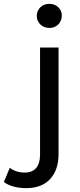

<svg xmlns="http://www.w3.org/2000/svg" viewBox="-112 -777 416 997"><path d="M23 200Q-10 200 -40.5 192Q-71 184 -92 168L-61 94Q-31 119 17 119Q55 119 75.5 95.5Q96 72 96 26V-530H192V24Q192 105 148.5 152.5Q105 200 23 200ZM144 -632Q116 -632 97.5 -650Q79 -668 79 -694Q79 -721 97.5 -739Q116 -757 144 -757Q172 -757 190.5 -739.5Q209 -722 209 -696Q209 -669 191 -650.5Q173 -632 144 -632Z"/></svg>

Font: MOST Montserrat Medium
Style: Regular
Weight: 500
Designer: Julieta Ulanovsky
Foundry: Julieta Ulanovsky
Version: Version 8.000;March 11, 2024;FontCreator 15.0.0.2926 64-bit